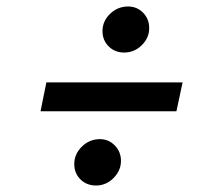

<svg xmlns="http://www.w3.org/2000/svg" viewBox="-20 -656 639 592"><path d="M105 -313 123 -402H543L524 -313ZM276 -84Q247 -84 228 -103Q209 -122 209 -150Q209 -181 232.5 -204Q256 -227 288 -227Q315 -227 334 -207.5Q353 -188 353 -160Q353 -130 330 -107Q307 -84 276 -84ZM363 -494Q334 -494 315 -513Q296 -532 296 -560Q296 -591 319.5 -613.5Q343 -636 375 -636Q402 -636 421 -617Q440 -598 440 -569Q440 -539 417 -516.5Q394 -494 363 -494Z"/></svg>

Font: Red Hat Text SemiBold
Style: Italic
Weight: 600
Italic angle: -12°
Designer: Pentagram, MCKL
Foundry: Pentagram, MCKL
Version: Version 1.023